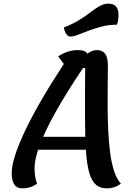

<svg xmlns="http://www.w3.org/2000/svg" viewBox="-20 -1006 733 1050"><path d="M101 24Q44 24 44 -59Q44 -98 62 -155Q80 -212 115.5 -287.5Q151 -363 204.5 -455.5Q258 -548 329 -656L298 -698Q327 -716 352.5 -724Q378 -732 407 -732Q448 -732 458 -712Q482 -732 510 -732Q540 -732 555 -712Q570 -692 570 -648Q570 -602 569 -543.5Q568 -485 568.5 -420Q569 -355 572 -291Q575 -227 582.5 -170Q590 -113 604.5 -69Q619 -25 641 -2Q608 24 564 24Q529 24 506 5.5Q483 -13 469.5 -56.5Q456 -100 450.5 -174.5Q445 -249 445 -361Q445 -459 445 -525.5Q445 -592 446 -634H434Q342 -497 283.5 -392Q225 -287 197 -211.5Q169 -136 169 -88Q169 -34 183 -2Q166 11 146 17.5Q126 24 101 24ZM144 -187 159 -258H505L492 -187ZM366 -806Q353 -806 343.5 -818.5Q334 -831 329 -856Q379 -875 414 -897Q449 -919 475.5 -939.5Q502 -960 525 -973Q548 -986 574 -986Q628 -986 628 -925Q628 -909 626 -895.5Q624 -882 619 -871Q576 -871 537.5 -861Q499 -851 465.5 -838.5Q432 -826 407 -816Q382 -806 366 -806Z"/></svg>

Font: Lemonada
Style: Regular
Weight: 400
Designer: Mohamed Gaber (Arabic), Eduardo Tunni (Latin)
Foundry: Kief Type Foundry
Version: Version 4.005